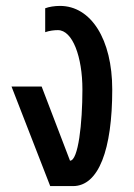

<svg xmlns="http://www.w3.org/2000/svg" viewBox="-20 -621 453 650"><path d="M150 9H227C314 9 360 -114 360 -318C360 -488 288 -601 183 -601C165 -601 146 -598 133 -593V-512C147 -517 163 -519 176 -519C226 -519 259 -428 259 -318C259 -203 245 -77 217 -77L121 -328H19Z"/></svg>

Font: Vanilla Cream DemiBold
Style: Regular
Weight: 600
Designer: Jeremy Tribby, Jinavaṁso
Foundry: Tribby Type
Version: Version 1.422;Glyphs 3.1.2 (3151)